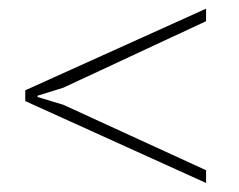

<svg xmlns="http://www.w3.org/2000/svg" viewBox="-20 -480 541 434"><path d="M64.9 -263.7V-260.7L123 -243.2L445.8 -95.2V-66.4L37.1 -251.5V-275.9L445.8 -460.4V-432.1L123 -281.7Z"/></svg>

Font: Suwannaphum Thin
Style: Regular
Weight: 100
Designer: Danh Hong
Version: Version 8.002; ttfautohint (v1.8.3)